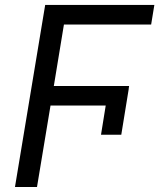

<svg xmlns="http://www.w3.org/2000/svg" viewBox="-20 -747 671 767"><path d="M494.3 -392 464.5 -208.8H383.5L402.3 -325.3H181.8L127.8 0H39.8L160.5 -727.3H596.6L583.8 -649.1H235.4L195 -403.4H495.7L494 -392Z"/></svg>

Font: Karasuma Gothic
Style: Italic
Weight: 400
Italic angle: -9.39999°
Designer: Rasmus Andersson / Ryoko Nishizuka
Foundry: Genbu
Version: Version 1.00